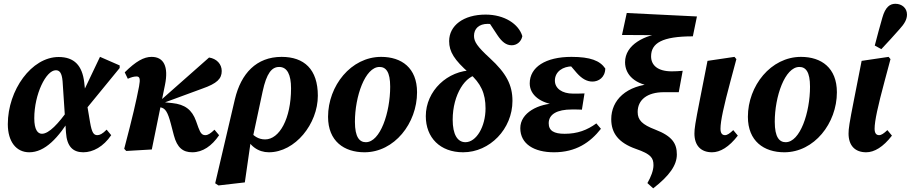

<svg xmlns="http://www.w3.org/2000/svg" viewBox="-20 -805 4904 1034"><path d="M137.5 15.1C221.2 15.1 293.9 -59.8 368.7 -184.5H375.5L350 -218C294.8 -139.2 243.8 -84.6 205.7 -84.6C183.3 -84.6 164.6 -106.3 164.6 -168C164.6 -297.8 227.9 -426.7 280.6 -426.7C300.5 -426.7 313 -413.3 317 -367.8L335.3 -91.8C340.1 -15.6 373.2 15.1 428.6 15.1C480.8 15.1 537 -15.1 578.9 -77L554.3 -106.8C531.7 -83.6 516.7 -77.2 504.4 -77.2C485.3 -77.2 474.9 -88.5 465 -146.5L447.6 -250L443.1 -274.9L433.6 -361.3C423 -451.7 380.4 -498 295.6 -498C150.1 -498 22.1 -320 22.1 -136.3C22.1 -42.2 67.4 15.1 137.5 15.1ZM439.7 -213.1 624.5 -438.8V-452.6L518.5 -498.9L406.2 -263.1L439.7 -213.1Z M648.9 -3.6 659.9 8 797.5 0 868.5 -347.9C888.7 -446.9 861.8 -498.7 796.4 -498.7C754.8 -498.7 711.9 -475 651.7 -415.4L668.3 -380.8C686.8 -388.9 700.4 -393.2 715.4 -393.2C732.8 -393.2 736.6 -380.5 728.8 -339.3C712.5 -255.5 695.1 -179.6 648.9 -3.6ZM1015.5 15.1C1071.7 15.1 1121.1 -19.3 1160 -76.8L1135.1 -106.5C1114.3 -86.6 1100 -77.2 1086.3 -77.2C1070.5 -77.2 1060.6 -84.1 1048.3 -118L1035.6 -153.6C1014.1 -213.3 976.5 -242.7 907.6 -249.9L856.1 -255.1L844.5 -245L1070.1 -328C1149.1 -355.6 1174.1 -381.2 1174.1 -422.7C1174.1 -459.7 1146.8 -489.2 1105.9 -495.2L840 -260.3L829.2 -250.9H822.8V-230.4L845.1 -226.7C870.5 -221.9 883.4 -201.6 900.1 -138.3L916.4 -75.9C934 -9.3 965.6 15.1 1015.5 15.1Z M1156.7 193.7 1298.5 177.3 1332.1 -55.8 1341.4 -64.7 1394.3 -312.1C1415.6 -410.9 1443.5 -444.4 1483.5 -444.4C1526.4 -444.4 1547.4 -403.6 1547.4 -329.4C1547.4 -165.8 1484.8 -54.2 1407.7 -54.2C1370.6 -54.2 1343.1 -73.4 1320.1 -105.5L1300.1 -83.2C1320.1 -18.8 1371.6 15.1 1427.8 15.1C1569.8 15.1 1691.7 -138.3 1691.7 -289.4C1691.7 -431.9 1618.1 -498.7 1496.7 -498.7C1360.5 -498.7 1278 -409 1245.1 -271.2L1138.9 182.1L1156.7 193.7Z M1942.9 15.1C2103.8 15.1 2226 -141.1 2226 -308C2226 -439.6 2142.5 -498.7 2032.6 -498.7C1870.4 -498.7 1746.7 -343 1746.7 -175.9C1746.7 -44.7 1833.3 15.1 1942.9 15.1ZM1950.3 -39.2C1917.1 -39.2 1891.4 -64.3 1891.4 -149.2C1891.4 -284.6 1945.8 -444.4 2023.8 -444.4C2057.9 -444.4 2081.3 -418.9 2081.3 -338.1C2081.3 -198.4 2027.7 -39.2 1950.3 -39.2Z M2474.3 15.1C2617.9 15.1 2739.8 -110.7 2739.8 -261.6C2739.8 -347.6 2706.4 -410.7 2618.4 -491.6C2550.1 -554.3 2532.7 -580.3 2532.7 -612C2532.7 -650.4 2559.4 -676.5 2606.6 -676.5C2632.7 -676.5 2647.8 -672.6 2675.5 -650.5L2661.9 -698.7L2601.9 -702.1L2658.7 -615.8C2682.9 -579.7 2705.6 -561.2 2735.9 -561.2C2763.1 -561.2 2787.1 -580.2 2793 -610.3C2773.7 -675.6 2696.8 -726.4 2595.3 -726.4C2475.9 -726.4 2398.8 -667.4 2398.8 -583.4C2398.8 -526.4 2426.8 -481.9 2506.6 -411.7C2569.7 -356.4 2594.8 -302.4 2594.8 -221.2C2594.8 -123 2545.3 -39.2 2486.5 -39.2C2443.5 -39.2 2417.9 -81 2417.9 -160.4C2417.9 -296.3 2488 -403 2559.6 -403L2527.1 -434.6V-426.5C2390.3 -426.5 2273.1 -315.4 2273.1 -179.6C2273.1 -63.8 2350 15.1 2474.3 15.1Z M2963.5 15.1C3081.7 15.1 3158.6 -37.9 3216.3 -111.4L3191.6 -140.5C3142.3 -104.5 3090.1 -84.5 3020.9 -84.5C2963.4 -84.5 2935 -100.8 2935 -141.3C2935 -189.9 2980.4 -215.4 3059.5 -215.4C3080.9 -215.4 3103.2 -215.4 3113.8 -214.4L3127.8 -301.9C3104 -300.9 3090.8 -300.9 3065.4 -300.9C3007.8 -300.9 2968.3 -328.3 2968.3 -370.9C2968.3 -420 3012.4 -447.7 3062.3 -447.7C3093.1 -447.7 3119.4 -447.9 3152.4 -441.4L3151 -470.6H3036L3086.6 -411.5C3114.2 -380.7 3140.8 -365.7 3170.8 -365.7C3203 -365.7 3238.7 -387.4 3239.7 -436.1C3211 -478.3 3159.3 -498.7 3057.5 -498.7C2918.3 -498.7 2832.8 -443.6 2832.8 -355.9C2832.8 -291.9 2892.9 -248.9 2977.4 -239.4L2979.4 -248.6C2879.6 -248.3 2782 -197.7 2782 -114.9C2782 -29.3 2856.9 15.1 2963.5 15.1Z M3497.7 209.3C3586.6 140.7 3625.1 83.4 3625.1 27.2C3625.1 -30.3 3602.5 -71.1 3508.8 -107C3438.6 -133.8 3414.1 -158.2 3414.1 -201.9C3414.1 -267 3465 -308.5 3555.4 -308.5H3635.4L3656.6 -423.8C3634.6 -421.8 3618.9 -420.8 3597.5 -420.8C3522.6 -420.8 3486.4 -453.3 3486.4 -501.4C3486.4 -572.6 3545.2 -609.3 3711.3 -609.3L3733.3 -716.4L3355.3 -735L3329.7 -616.7L3560.5 -615.3L3558.4 -628.7C3451.6 -617 3346.2 -564.6 3346.2 -469.9C3346.2 -401 3401.4 -348.5 3504.2 -338.7V-354.5C3351.4 -346.8 3271.8 -264.9 3271.8 -163.1C3271.8 -89.3 3309.6 -36.3 3405.1 -2.9C3486.1 25.1 3499.2 45.6 3499.2 84.7C3499.2 112.4 3486.1 147.1 3466.5 181L3497.7 209.3Z M3814.7 15.1C3858.2 15.1 3906.2 -13 3953.5 -74.6L3928.9 -104.3C3909.8 -86.3 3896.9 -77.2 3884.4 -77.2C3867.7 -77.2 3860.1 -89.6 3860.1 -111.6C3860.1 -153.3 3877.8 -233.4 3913.8 -367.5L3945.7 -486.6L3935.5 -498.7L3790.2 -477.2L3749.5 -270.2C3723.5 -138.8 3719.8 -111.8 3719.8 -85.8C3719.8 -21.4 3754.4 15.1 3814.7 15.1Z M4203.9 15.1C4364.8 15.1 4487 -141.1 4487 -308C4487 -439.6 4403.5 -498.7 4293.6 -498.7C4131.4 -498.7 4007.7 -343 4007.7 -175.9C4007.7 -44.7 4094.3 15.1 4203.9 15.1ZM4211.3 -39.2C4178.1 -39.2 4152.4 -64.3 4152.4 -149.2C4152.4 -284.6 4206.8 -444.4 4284.8 -444.4C4318.9 -444.4 4342.3 -418.9 4342.3 -338.1C4342.3 -198.4 4288.7 -39.2 4211.3 -39.2Z M4644.7 15.1C4688.2 15.1 4736.2 -13 4783.5 -74.6L4758.9 -104.3C4739.8 -86.3 4726.9 -77.2 4714.4 -77.2C4697.7 -77.2 4690.1 -89.6 4690.1 -111.6C4690.1 -153.3 4707.8 -233.4 4743.8 -367.5L4775.7 -486.6L4765.5 -498.7L4620.2 -477.2L4579.5 -270.2C4553.5 -138.8 4549.8 -111.8 4549.8 -85.8C4549.8 -21.4 4584.4 15.1 4644.7 15.1ZM4691 -559.7 4726.4 -540.4C4760.3 -576.5 4791.6 -610.5 4823.3 -646.6C4851.3 -677.1 4864.5 -700.3 4864.5 -726.9C4864.5 -761.6 4837 -784.6 4802.3 -784.6C4772.4 -784.6 4748.1 -767.5 4731.8 -709.8C4718.2 -663.8 4704.1 -609.3 4691 -559.7Z"/></svg>

Font: Source Serif 4 Variable
Style: Italic
Weight: 400
Italic angle: -12°
Designer: Frank Grießhammer
Foundry: Adobe Systems Incorporated
Version: Version 4.004;hotconv 1.0.116;makeotfexe 2.5.65601